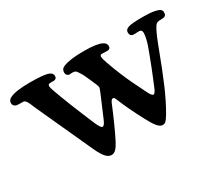

<svg xmlns="http://www.w3.org/2000/svg" viewBox="-103 -623 931 816"><g transform="rotate(-30 362.5 -215.0)"><path d="M611.8 -321.3Q622.6 -356.4 622.6 -375.5Q622.6 -390.1 609.4 -390.6Q606 -391.1 595.9 -390.4Q585.9 -389.6 581.1 -390.1Q564.5 -391.1 564.5 -410.2Q564.5 -424.3 582.3 -429.9Q600.1 -435.5 651.4 -435.5Q688.5 -435.5 709.2 -431.2Q730 -426.8 735.6 -421.1Q741.2 -415.5 741.2 -406.7Q741.2 -390.6 728 -388.2Q723.1 -387.2 715.6 -387.2Q708 -387.2 703.6 -386.7Q696.3 -386.2 690.7 -381.6Q685.1 -377 674.8 -357.2Q664.6 -337.4 650.4 -299.8Q611.8 -196.3 585.4 -135.3Q559.1 -74.2 531.7 -27.3Q519.5 -7.3 513.2 -1.2Q506.8 4.9 496.6 4.9Q485.4 4.9 473.1 -9Q460.9 -22.9 443.8 -55.2Q407.2 -123.5 383.3 -181.6Q378.9 -192.9 376.5 -196.3Q374 -199.7 369.6 -199.7Q361.3 -199.7 353.5 -179.2Q320.8 -99.6 289.1 -36.1Q277.8 -14.2 267.8 -3.7Q257.8 6.8 245.6 6.8Q231.4 6.8 219 -6.3Q206.5 -19.5 191.4 -51.3Q165 -108.4 66.9 -323.7Q64.5 -329.1 61.3 -336.4Q58.1 -343.8 56.4 -348.1Q54.7 -352.5 52.2 -357.7Q49.8 -362.8 47.9 -365.7Q45.9 -368.7 43.7 -371.3Q41.5 -374 39.1 -375.5Q36.6 -377 34.2 -377Q29.8 -377.4 20.3 -377.4Q10.7 -377.4 3.9 -377.9Q-3.9 -378.4 -9.8 -384Q-15.6 -389.6 -15.6 -397.9Q-15.6 -414.1 1.5 -420.9Q29.8 -434.1 98.1 -434.1Q167 -434.1 188.5 -425.3Q204.6 -418.9 204.6 -404.8Q204.6 -390.6 189.9 -389.2Q188.5 -389.2 180.7 -389.4Q172.9 -389.6 170.9 -389.2Q167.5 -388.7 165.5 -387.9Q163.6 -387.2 162.4 -385Q161.1 -382.8 161.1 -378.4Q161.1 -371.1 168.9 -350.1Q193.4 -280.3 249 -149.4Q263.2 -116.2 271.5 -116.2Q281.2 -116.2 292 -143.6Q303.2 -168.9 315.9 -199.7Q328.6 -230.5 335.4 -245.6Q343.3 -264.2 343.3 -269Q343.3 -274.9 337.4 -288.1Q335 -293.5 325.7 -314.9Q316.4 -336.4 311.5 -346.2Q299.3 -367.7 293.9 -373.5Q288.6 -379.4 279.3 -379.9Q275.4 -380.4 268.8 -379.9Q262.2 -379.4 259.3 -379.4Q253.9 -379.9 249.5 -384.8Q245.1 -389.6 245.1 -397.5Q245.1 -415.5 262.2 -421.9Q293.9 -435.1 362.8 -435.1Q427.2 -435.1 450.2 -422.9Q466.3 -415 466.3 -399.9Q466.3 -387.2 452.1 -385.7Q448.2 -385.3 437.5 -386Q426.8 -386.7 422.9 -386.7Q414.6 -385.3 414.6 -377.4Q414.6 -367.2 423.3 -343.3Q436.5 -305.7 450.9 -271.5Q465.3 -237.3 475.6 -216.1Q485.8 -194.8 506.8 -152.8Q519 -126.5 527.3 -126.5Q534.7 -126.5 543.5 -147Q579.6 -231.9 611.8 -321.3Z"/></g></svg>

Font: Cooper* Medium
Style: Regular
Weight: 500
Designer: Owen Earl
Foundry: indestructible type*
Version: Version 0.001